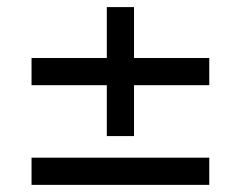

<svg xmlns="http://www.w3.org/2000/svg" viewBox="-20 -601 675 538"><path d="M279.3 -219.7V-362.3H68.4V-438.5H279.3V-581.1H355.5V-438.5H566.4V-362.3H355.5V-219.7ZM68.4 -83V-159.2H566.4V-83Z"/></svg>

Font: Schibsted Grotesk
Style: Regular
Weight: 400
Designer: Bakken & Baeck AS, Henrik Kongsvoll
Foundry: Schibsted ASA
Version: Version 1.100; ttfautohint (v1.8.4.7-5d5b);gftools[0.9.25]